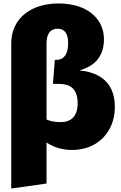

<svg xmlns="http://www.w3.org/2000/svg" viewBox="-20 -845 699 1110"><path d="M438 -438C538 -464 581 -530 581 -618C581 -734 488 -825 318 -825C163 -825 45 -742 45 -593V245L249 216V-21C289 5 336 22 397 22C543 22 644 -81 644 -227C644 -392 524 -430 438 -438ZM332 -139C295 -139 270 -145 249 -154V-595C249 -652 274 -679 313 -679C352 -679 374 -653 374 -596C374 -534 351 -499 307 -499H297L286 -360H321C375 -360 429 -341 429 -248C429 -170 388 -139 332 -139Z"/></svg>

Font: Glow Sans SC Normal Heavy
Style: Regular
Weight: 900
Designer: Ryoko NISHIZUKA (kana, bopomofo & ideographs); Paul D. Hunt (Latin, Greek & Cyrillic); Sandoll Communications, Soo-young
Version: Version 0.93